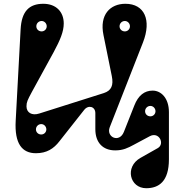

<svg xmlns="http://www.w3.org/2000/svg" viewBox="-20 -795 943 1015"><path d="M209 -775C134 -775 94 -735 89 -640L63 -157C56 -35 97 15 170 15C227 15 264 -9 294 -48L425 -214C447 -242 484 -232 484 -197V-112C484 -41 524 0 589 0C631 0 656 -13 686 -29L772 -75C821 -101 853 -34 814 -12L722 40C638 88 666 200 753 200C820 200 873 164 873 47V-202C873 -276 832 -316 787 -316C744 -316 711 -291 690 -237L635 -98C611 -37 540 -70 560 -122L736 -571C782 -689 744 -775 643 -775C562 -775 505 -717 527 -610L571 -393C581 -344 569 -316 529 -303L188 -195C148 -182 120 -200 120 -233C120 -255 126 -267 148 -308L264 -520C298 -583 317 -628 317 -671C317 -732 277 -775 209 -775ZM640 -629C624 -629 612 -641 612 -656C612 -671 624 -684 640 -684C655 -684 667 -671 667 -656C667 -641 655 -629 640 -629ZM200 -629C184 -629 172 -641 172 -656C172 -671 184 -684 200 -684C215 -684 227 -671 227 -656C227 -641 215 -629 200 -629ZM198 -84C182 -84 170 -96 170 -111C170 -126 182 -139 198 -139C213 -139 225 -126 225 -111C225 -96 213 -84 198 -84ZM775 -180C759 -180 747 -192 747 -207C747 -222 759 -235 775 -235C790 -235 802 -222 802 -207C802 -192 790 -180 775 -180Z"/></svg>

Font: Pilowlava Atome
Style: Regular
Weight: 500
Designer: Anton Moglia, Jérémy Landes, Maksym Kobuzan (Cyrillic), Velvetyne Type Foundry
Foundry: Anton Moglia, Jérémy Landes, Velvetyne Type Foundry
Version: Version 1.002;Glyphs 3.3 (3303)